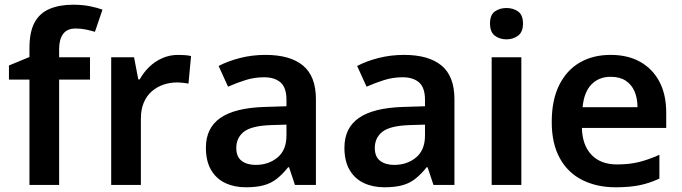

<svg xmlns="http://www.w3.org/2000/svg" viewBox="-20 -785 2894 815"><path d="M362 -447H231V0H105V-447H18V-507L105 -543V-580Q105 -650 127 -690Q149 -730 191 -747.5Q233 -765 290 -765Q330 -765 362 -758.5Q394 -752 415 -744L383 -650Q366 -655 345.5 -659.5Q325 -664 301 -664Q265 -664 248 -641Q231 -618 231 -577V-542H362Z M736 -552Q748 -552 764 -551Q780 -550 791 -547L780 -430Q771 -432 756.5 -433.5Q742 -435 731 -435Q701 -435 673.5 -425.5Q646 -416 624.5 -397.5Q603 -379 590.5 -350Q578 -321 578 -281V0H452V-542H549L567 -448H573Q589 -477 613 -500.5Q637 -524 668.5 -538Q700 -552 736 -552Z M1107 -552Q1212 -552 1266.5 -506.5Q1321 -461 1321 -364V0H1232L1207 -75H1203Q1180 -46 1155.5 -26.5Q1131 -7 1099.5 1.5Q1068 10 1023 10Q975 10 936.5 -8Q898 -26 876 -63.5Q854 -101 854 -158Q854 -242 915.5 -284.5Q977 -327 1102 -331L1196 -334V-361Q1196 -413 1171 -435Q1146 -457 1101 -457Q1060 -457 1022 -445Q984 -433 948 -417L908 -505Q948 -526 999.5 -539Q1051 -552 1107 -552ZM1130 -254Q1047 -251 1015 -225.5Q983 -200 983 -157Q983 -119 1006 -102Q1029 -85 1065 -85Q1120 -85 1158 -116.5Q1196 -148 1196 -210V-256Z M1695 -552Q1800 -552 1854.5 -506.5Q1909 -461 1909 -364V0H1820L1795 -75H1791Q1768 -46 1743.5 -26.5Q1719 -7 1687.5 1.5Q1656 10 1611 10Q1563 10 1524.5 -8Q1486 -26 1464 -63.5Q1442 -101 1442 -158Q1442 -242 1503.5 -284.5Q1565 -327 1690 -331L1784 -334V-361Q1784 -413 1759 -435Q1734 -457 1689 -457Q1648 -457 1610 -445Q1572 -433 1536 -417L1496 -505Q1536 -526 1587.5 -539Q1639 -552 1695 -552ZM1718 -254Q1635 -251 1603 -225.5Q1571 -200 1571 -157Q1571 -119 1594 -102Q1617 -85 1653 -85Q1708 -85 1746 -116.5Q1784 -148 1784 -210V-256Z M2193 -542V0H2067V-542ZM2130 -751Q2158 -751 2179 -736.5Q2200 -722 2200 -685Q2200 -649 2179 -633.5Q2158 -618 2130 -618Q2101 -618 2080.5 -633.5Q2060 -649 2060 -685Q2060 -722 2080.5 -736.5Q2101 -751 2130 -751Z M2572 -552Q2645 -552 2697.5 -522.5Q2750 -493 2779 -438.5Q2808 -384 2808 -306V-242H2450Q2452 -168 2491 -127.5Q2530 -87 2599 -87Q2652 -87 2693.5 -97.5Q2735 -108 2779 -128V-27Q2739 -8 2696 1Q2653 10 2593 10Q2514 10 2452.5 -20.5Q2391 -51 2356.5 -113Q2322 -175 2322 -267Q2322 -360 2353.5 -423.5Q2385 -487 2441 -519.5Q2497 -552 2572 -552ZM2572 -459Q2522 -459 2490.5 -426.5Q2459 -394 2453 -330H2686Q2686 -368 2673.5 -397Q2661 -426 2636 -442.5Q2611 -459 2572 -459Z"/></svg>

Font: Noto Sans Armenian SemiBold
Style: Regular
Weight: 600
Designer: Monotype Design Team
Foundry: Monotype Imaging Inc.
Version: Version 2.007